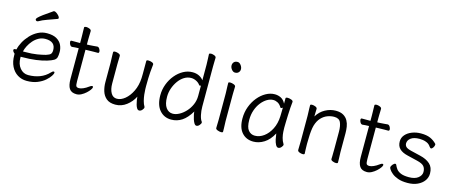

<svg xmlns="http://www.w3.org/2000/svg" viewBox="-45 -1290 4453 1885"><g transform="rotate(15 2182.0 -347.5)"><path d="M383 -649Q334 -631 285.5 -614Q237 -597 203 -577Q197 -574 192 -574Q185 -574 180 -579Q175 -584 175 -591Q175 -597 187 -609.5Q199 -622 231.5 -646.5Q264 -671 325 -712Q327 -713 331 -713Q341 -713 354.5 -703.5Q368 -694 379 -681.5Q390 -669 390 -659Q390 -652 383 -649ZM127 -196V-186Q127 -121 160.5 -81Q194 -41 244 -41Q308 -41 361.5 -61.5Q415 -82 455 -125Q462 -133 468 -136.5Q474 -140 478 -140Q488 -140 488 -128Q488 -119 473.5 -96Q459 -73 429 -46.5Q399 -20 353 -1Q307 18 244 18Q193 18 151.5 -7.5Q110 -33 86 -81Q62 -129 62 -195V-209Q53 -216 46.5 -225Q40 -234 40 -241Q40 -254 59 -254L69 -255Q76 -291 97.5 -331Q119 -371 152 -406.5Q185 -442 227.5 -464Q270 -486 319 -486Q381 -486 417.5 -464.5Q454 -443 469.5 -409.5Q485 -376 485 -340Q485 -306 479.5 -286Q474 -266 454 -253.5Q434 -241 389 -227Q344 -213 281.5 -204.5Q219 -196 140 -196ZM155 -252Q229 -252 279 -260.5Q329 -269 362 -278Q398 -289 408.5 -302Q419 -315 419 -341Q419 -428 318 -428Q281 -428 250 -411Q219 -394 195.5 -367Q172 -340 156.5 -309.5Q141 -279 135 -252Z M656 -424H651Q629 -424 617 -422.5Q605 -421 590 -420H589Q576 -420 567 -435Q558 -450 558 -463Q558 -477 569 -477H656V-528Q656 -538 655.5 -559Q655 -580 654.5 -602Q654 -624 654 -635Q654 -640 660 -642.5Q666 -645 674 -645Q690 -645 708 -637.5Q726 -630 726 -617Q726 -609 725.5 -592.5Q725 -576 724.5 -558Q724 -540 724 -528V-480L752 -481Q770 -482 794 -484Q818 -486 828 -487H829Q842 -487 851.5 -472Q861 -457 861 -444Q861 -429 849 -429Q839 -429 811 -429Q783 -429 763 -428L724 -427V-108Q724 -68 731 -57Q738 -46 760 -46Q777 -46 802.5 -57Q828 -68 853 -87Q870 -100 880 -100Q890 -100 890 -89Q890 -80 877.5 -62.5Q865 -45 844.5 -26.5Q824 -8 799.5 5Q775 18 751 18Q699 18 677.5 -14Q656 -46 656 -110Z M1403 -457Q1400 -439 1395.5 -381Q1391 -323 1391 -237Q1391 -229 1391.5 -205.5Q1392 -182 1395.5 -151Q1399 -120 1407 -89Q1415 -58 1429 -35Q1430 -33 1430 -29Q1430 -18 1416.5 -2.5Q1403 13 1386 13Q1373 13 1364 -0.5Q1355 -14 1349 -35Q1343 -56 1339.5 -77.5Q1336 -99 1335 -114Q1308 -59 1257.5 -20.5Q1207 18 1145 18Q1087 18 1054.5 -9Q1022 -36 1008.5 -79Q995 -122 995 -171V-368Q995 -374 994 -395Q993 -416 992.5 -439.5Q992 -463 992 -474Q992 -484 1012 -484Q1028 -484 1046.5 -476.5Q1065 -469 1065 -456Q1065 -448 1064.5 -431.5Q1064 -415 1063.5 -397.5Q1063 -380 1063 -368V-175Q1063 -117 1084 -79.5Q1105 -42 1145 -42Q1186 -42 1226.5 -75Q1267 -108 1295.5 -166.5Q1324 -225 1328 -301Q1329 -317 1329 -343V-475Q1329 -485 1350 -485Q1367 -485 1385 -478Q1403 -471 1403 -459Z M1910 -593Q1910 -624 1908 -653Q1906 -682 1906 -699Q1906 -704 1912 -706.5Q1918 -709 1926 -709Q1942 -709 1960 -701.5Q1978 -694 1978 -681Q1978 -669 1977 -643.5Q1976 -618 1976 -592V-185Q1976 -142 1985 -100.5Q1994 -59 2010 -39Q2012 -35 2012 -32Q2012 -20 1998 -4Q1984 12 1968 12Q1956 12 1946 -3.5Q1936 -19 1929 -41Q1922 -63 1917.5 -84.5Q1913 -106 1913 -118Q1870 -46 1821 -14Q1772 18 1713 18Q1640 18 1594.5 -35Q1549 -88 1549 -186Q1549 -245 1569.5 -299Q1590 -353 1625 -395Q1660 -437 1704.5 -461.5Q1749 -486 1798 -486Q1836 -486 1865 -471.5Q1894 -457 1910 -434ZM1910 -381Q1906 -377 1900 -377Q1895 -377 1891 -382Q1876 -403 1850.5 -415.5Q1825 -428 1799 -428Q1762 -428 1729 -407.5Q1696 -387 1671 -352Q1646 -317 1631.5 -275Q1617 -233 1617 -189Q1617 -116 1643.5 -79Q1670 -42 1713 -42Q1744 -42 1778.5 -60.5Q1813 -79 1843 -111.5Q1873 -144 1891.5 -186Q1910 -228 1910 -276Z M2248 -636Q2248 -617 2235 -603.5Q2222 -590 2199 -590Q2180 -590 2164.5 -609.5Q2149 -629 2149 -650Q2149 -670 2161.5 -684Q2174 -698 2199 -698Q2217 -698 2232.5 -678Q2248 -658 2248 -636ZM2165 -368Q2165 -378 2164 -399Q2163 -420 2162.5 -442Q2162 -464 2162 -475Q2162 -484 2181 -484Q2198 -484 2217 -476.5Q2236 -469 2236 -457Q2236 -449 2235.5 -432.5Q2235 -416 2234.5 -398Q2234 -380 2234 -368V-105Q2234 -99 2235 -78Q2236 -57 2236.5 -34Q2237 -11 2237 1Q2237 10 2218 10Q2202 10 2182.5 2.5Q2163 -5 2163 -17Q2163 -25 2163.5 -43.5Q2164 -62 2164.5 -80Q2165 -98 2165 -105Z M2820 -457Q2817 -435 2814.5 -398.5Q2812 -362 2810.5 -321.5Q2809 -281 2808 -246Q2807 -211 2807 -193Q2807 -179 2808.5 -151.5Q2810 -124 2817.5 -93Q2825 -62 2842 -35Q2844 -31 2844 -29Q2844 -18 2830.5 -2.5Q2817 13 2800 13Q2785 13 2773.5 -8.5Q2762 -30 2755.5 -60.5Q2749 -91 2746 -118Q2709 -48 2656.5 -15Q2604 18 2548 18Q2475 18 2431 -31.5Q2387 -81 2387 -175Q2387 -239 2408 -295Q2429 -351 2464.5 -394Q2500 -437 2544 -461.5Q2588 -486 2634 -486Q2669 -486 2698 -470.5Q2727 -455 2744 -420V-475Q2744 -485 2765 -485Q2782 -485 2801 -478Q2820 -471 2820 -459ZM2743 -380Q2734 -371 2726 -371Q2722 -371 2719 -375Q2702 -404 2679.5 -416Q2657 -428 2634 -428Q2603 -428 2571.5 -409.5Q2540 -391 2513.5 -357.5Q2487 -324 2471 -278.5Q2455 -233 2455 -180Q2455 -104 2481 -73Q2507 -42 2547 -42Q2595 -42 2638 -73.5Q2681 -105 2709.5 -161Q2738 -217 2741 -291Q2742 -305 2742 -330Q2742 -355 2743 -380Z M3334 -17Q3335 -25 3335 -44Q3335 -63 3335.5 -83.5Q3336 -104 3336 -115V-293Q3336 -352 3320 -387.5Q3304 -423 3254 -423Q3220 -423 3185.5 -410Q3151 -397 3123 -367Q3095 -337 3080 -287Q3073 -262 3069.5 -228.5Q3066 -195 3065.5 -162Q3065 -129 3064 -105V-89Q3064 -65 3065 -42Q3066 -19 3067 1Q3067 11 3048 11Q3032 11 3014 3.5Q2996 -4 2996 -17Q2996 -25 2996.5 -46Q2997 -67 2997.5 -87.5Q2998 -108 2998 -115V-364Q2998 -374 2997 -395Q2996 -416 2995.5 -438Q2995 -460 2995 -471Q2995 -481 3014 -481Q3030 -481 3048 -473.5Q3066 -466 3066 -453Q3066 -453 3065.5 -439Q3065 -425 3064.5 -407Q3064 -389 3064 -376Q3096 -429 3147.5 -457Q3199 -485 3254 -485Q3302 -485 3331.5 -467.5Q3361 -450 3376.5 -422Q3392 -394 3397 -361Q3402 -328 3402 -297V-105Q3402 -99 3403 -78Q3404 -57 3404.5 -34Q3405 -11 3405 1Q3405 11 3386 11Q3370 11 3352 3.5Q3334 -4 3334 -16Z M3607 -424H3602Q3580 -424 3568 -422.5Q3556 -421 3541 -420H3540Q3527 -420 3518 -435Q3509 -450 3509 -463Q3509 -477 3520 -477H3607V-528Q3607 -538 3606.5 -559Q3606 -580 3605.5 -602Q3605 -624 3605 -635Q3605 -640 3611 -642.5Q3617 -645 3625 -645Q3641 -645 3659 -637.5Q3677 -630 3677 -617Q3677 -609 3676.5 -592.5Q3676 -576 3675.5 -558Q3675 -540 3675 -528V-480L3703 -481Q3721 -482 3745 -484Q3769 -486 3779 -487H3780Q3793 -487 3802.5 -472Q3812 -457 3812 -444Q3812 -429 3800 -429Q3790 -429 3762 -429Q3734 -429 3714 -428L3675 -427V-108Q3675 -68 3682 -57Q3689 -46 3711 -46Q3728 -46 3753.5 -57Q3779 -68 3804 -87Q3821 -100 3831 -100Q3841 -100 3841 -89Q3841 -80 3828.5 -62.5Q3816 -45 3795.5 -26.5Q3775 -8 3750.5 5Q3726 18 3702 18Q3650 18 3628.5 -14Q3607 -46 3607 -110Z M4049 -242Q3993 -255 3965 -282.5Q3937 -310 3937 -356Q3937 -395 3962 -424Q3987 -453 4029 -469.5Q4071 -486 4120 -486Q4178 -486 4215 -469.5Q4252 -453 4280 -423Q4282 -421 4282 -414Q4282 -401 4271.5 -385Q4261 -369 4250 -369Q4244 -369 4234 -382Q4219 -405 4196.5 -415.5Q4174 -426 4153 -428.5Q4132 -431 4120 -431Q4062 -431 4032 -408.5Q4002 -386 4002 -354Q4002 -334 4015.5 -320Q4029 -306 4070 -296L4166 -273Q4231 -258 4268.5 -224Q4306 -190 4306 -128Q4306 -88 4282.5 -55Q4259 -22 4216 -2Q4173 18 4114 18Q4056 18 4017.5 4Q3979 -10 3956 -29Q3933 -48 3923 -64Q3913 -80 3913 -85Q3913 -100 3927.5 -116.5Q3942 -133 3953 -133Q3960 -133 3963 -126Q3971 -106 3985.5 -86Q4000 -66 4030 -53Q4060 -40 4114 -40Q4175 -40 4207.5 -66Q4240 -92 4240 -126Q4240 -161 4222 -183Q4204 -205 4149 -218Z"/></g></svg>

Font: Klee One SemiBold
Style: Regular
Weight: 600
Designer: Fontworks Inc.
Foundry: Fontworks Inc.
Version: Version 1.00;January 12, 2022;FontCreator 13.0.0.2683 64-bit